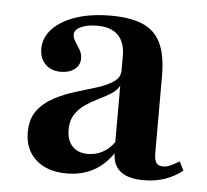

<svg xmlns="http://www.w3.org/2000/svg" viewBox="-40 -470 564 524"><g transform="rotate(5 242.0 -208.0)"><path d="M160.5 11.3Q107.3 11.3 76.2 -16.5Q45.2 -44.4 45.2 -91.1Q45.2 -128.2 62.5 -151.2Q79.8 -174.2 107.3 -188.7Q134.7 -203.2 165.3 -212.5Q196 -221.8 223.4 -230.2Q250.8 -238.7 268.1 -250.8Q285.5 -262.9 285.5 -281.5V-321.8Q285.5 -358.9 266.1 -378.2Q246.8 -397.6 208.9 -397.6Q181.5 -397.6 164.1 -389.5Q146.8 -381.5 146.8 -368.5Q146.8 -358.9 153.2 -349.2Q159.7 -339.5 166.1 -328.6Q172.6 -317.7 172.6 -304Q172.6 -286.3 158.1 -275Q143.5 -263.7 120.2 -263.7Q93.5 -263.7 77.8 -279.8Q62.1 -296 62.1 -321.8Q62.1 -353.2 85.5 -377.4Q108.9 -401.6 149.6 -414.9Q190.3 -428.2 243.5 -428.2Q298.4 -428.2 332.3 -413.3Q366.1 -398.4 381.5 -364.9Q396.8 -331.5 396.8 -275.8V-65.3Q396.8 -46.8 402.4 -38.7Q408.1 -30.6 421 -30.6Q431.5 -30.6 442.3 -35.9Q453.2 -41.1 465.3 -48.4L477.4 -24.2Q456.5 -7.3 430.2 2Q404 11.3 371 11.3Q287.9 11.3 286.3 -54.8Q263.7 -21.8 232.3 -5.2Q200.8 11.3 160.5 11.3ZM213.7 -46.8Q234.7 -46.8 253.2 -56.5Q271.8 -66.1 285.5 -85.5V-240.3Q279 -227.4 264.1 -217.7Q249.2 -208.1 230.6 -199.2Q212.1 -190.3 195.2 -179Q178.2 -167.7 166.9 -150.8Q155.6 -133.9 155.6 -108.9Q155.6 -79 171 -62.9Q186.3 -46.8 213.7 -46.8Z"/></g></svg>

Font: Playfair
Style: Bold
Weight: 700
Designer: Claus Eggers Sørensen
Foundry: Claus Eggers Sørensen
Version: Version 2.001;gftools[0.9.30]